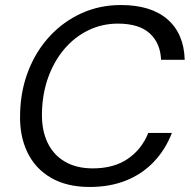

<svg xmlns="http://www.w3.org/2000/svg" viewBox="-20 -732 760 764"><path d="M337 12Q246 12 183 -24.5Q120 -61 88.5 -127Q57 -193 60 -280Q62 -372 93 -451Q124 -530 178.5 -588.5Q233 -647 305 -679.5Q377 -712 461 -712Q581 -712 646.5 -655Q712 -598 715 -494H621Q618 -561 575.5 -599.5Q533 -638 449 -638Q386 -638 331.5 -611.5Q277 -585 236.5 -537.5Q196 -490 172.5 -426Q149 -362 147 -286Q145 -216 168.5 -166Q192 -116 238 -89Q284 -62 349 -62Q433 -62 488.5 -100Q544 -138 570 -203H664Q638 -136 591.5 -87.5Q545 -39 481 -13.5Q417 12 337 12Z"/></svg>

Font: DM Sans 18pt
Style: Italic
Weight: 400
Italic angle: -10°
Designer: Colophon Foundry, Jonny Pinhorn
Foundry: Colophon Foundry
Version: Version 4.004;gftools[0.9.30]